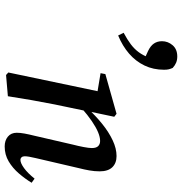

<svg xmlns="http://www.w3.org/2000/svg" viewBox="2 -784 796 841"><g transform="rotate(90 400.5 -364.0)"><path d="M228 -742Q243 -742 255 -737Q267 -732 278 -722Q282 -713 284 -705Q286 -697 286 -684Q286 -637 267.5 -598.5Q249 -560 215.5 -531Q182 -502 136 -483L124 -507Q154 -523 174.5 -538.5Q195 -554 209 -573Q223 -592 233 -618L237 -599L204 -614Q181 -625 171 -640Q161 -655 161 -675Q161 -701 178.5 -721.5Q196 -742 228 -742ZM309 8 298 -2 382 -403 403 -389 301 -406 305 -427 479 -476 492 -466 468 -352 467 -344 438 -205Q428 -155 419 -103.5Q410 -52 402 0ZM622 14Q596 14 579 0Q562 -14 562 -39Q562 -54 565.5 -73Q569 -92 575 -116L614 -285Q620 -308 624.5 -331.5Q629 -355 629 -368Q629 -387 620.5 -395.5Q612 -404 598 -404Q581 -404 559.5 -395Q538 -386 511.5 -368Q485 -350 453 -322L447 -347H453Q487 -384 523 -413Q559 -442 595 -459Q631 -476 664 -476Q695 -476 713 -457.5Q731 -439 731 -402Q731 -380 727 -357Q723 -334 717 -311L673 -122Q669 -106 667 -93.5Q665 -81 665 -74Q665 -65 669.5 -60Q674 -55 681 -55Q695 -55 717 -71Q739 -87 763 -117L781 -104Q764 -76 740.5 -48.5Q717 -21 687.5 -3.5Q658 14 622 14Z"/></g></svg>

Font: Source Serif 4 48pt SemiBold
Style: Italic
Weight: 600
Italic angle: -12°
Designer: Frank Grießhammer
Foundry: Adobe Systems Incorporated
Version: Version 4.004;hotconv 1.0.116;makeotfexe 2.5.65601